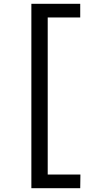

<svg xmlns="http://www.w3.org/2000/svg" viewBox="-20 -791 487 1010"><path d="M145 199V-771H402V-699H231V127H403L402 199Z"/></svg>

Font: Expletus Sans
Style: Regular
Weight: 400
Designer: Jasper de Waard
Foundry: Designtown
Version: Version 7.500